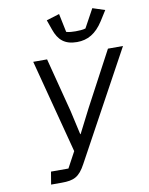

<svg xmlns="http://www.w3.org/2000/svg" viewBox="-100 -1009 837 1081"><g transform="rotate(-10 318.5 -469.0)"><path d="M103 0H164.1C234 0 264.9 -14.9 301.1 -82L637.1 -698.2H551.1L384.9 -386L316.1 -251.1H313.9L283 -388.8L203.1 -698.2H123.9L263.8 -163L214.8 -72.1H115.1ZM239.7 -915.1 259.9 -858C280.9 -797.9 315.7 -764.9 386.7 -764.9C447.8 -764.9 495.7 -791.9 538 -858L573.9 -915.1L503.9 -937.9L446 -832C430.8 -827.1 408 -826 388.8 -826C375.7 -826 348.7 -827.1 335.9 -832L313.9 -937.9Z"/></g></svg>

Font: Margiela Mono Italic Italic
Style: Regular
Weight: 400
Designer: Mike Abbink, Paul van der Laan, Pieter van Rosmalen
Foundry: Bold Monday
Version: Version 2.003 2021